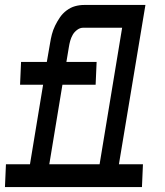

<svg xmlns="http://www.w3.org/2000/svg" viewBox="-46 -755 666 775"><path d="M235 -1 239 -92H356L447 -643H289Q277 -643 265.5 -634.5Q254 -626 247.5 -614.5Q241 -603 237.5 -590.5Q234 -578 232 -565L222 -505H344L340 -413H206L153 -92H239ZM-26 0 -22 -92H75L128 -413H35L39 -505H143L156 -580Q159 -599 163.5 -616.5Q168 -634 176.5 -651.5Q185 -669 196 -685Q207 -701 223 -713Q239 -725 257 -730Q275 -735 294 -735H541L434 -92H531L527 0Z"/></svg>

Font: Iosevka Curly Slab SmBdExObl
Style: Regular
Weight: 600
Width: 7
Italic angle: -9°
Monospace: yes
Designer: Belleve Invis
Foundry: Belleve Invis
Version: Version 11.1.0; ttfautohint (v1.8.3)